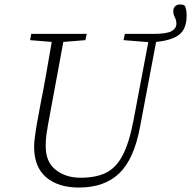

<svg xmlns="http://www.w3.org/2000/svg" viewBox="-20 -826 857 861"><path d="M133 -168Q133 -189 136.5 -213.5Q140 -238 144 -263L162 -361Q176 -430 188 -499.5Q200 -569 212 -638L115 -646L120 -674H369L363 -646L264 -638L195 -265Q191 -243 188 -221Q185 -199 185 -173Q184 -101 229 -65Q274 -29 341 -29Q410 -29 455 -51Q500 -73 529.5 -128.5Q559 -184 578 -283L645 -637L534 -646L540 -674H667Q728 -674 749.5 -686.5Q771 -699 771 -719Q771 -736 764 -748.5Q757 -761 757 -776Q757 -790 765.5 -798Q774 -806 787 -806Q793 -806 798.5 -805Q804 -804 810 -799Q813 -791 815 -780Q817 -769 817 -757Q817 -697 784 -671Q751 -645 680 -638L608 -257Q581 -112 514.5 -48.5Q448 15 334 15Q241 15 187 -31Q133 -77 133 -168Z"/></svg>

Font: Source Serif Pro Light
Style: Italic
Weight: 300
Italic angle: -12°
Designer: Frank Grießhammer
Foundry: Adobe Systems Incorporated
Version: Version 3.001;hotconv 1.0.111;makeotfexe 2.5.65597